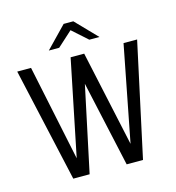

<svg xmlns="http://www.w3.org/2000/svg" viewBox="-98 -722 740 806"><g transform="rotate(-15 272.0 -319.0)"><path d="M122 0 11 -495H71L158 -79L243 -495H302L392 -79L473 -495H532L425 0H354L272 -372L193 0ZM162 -546 251 -638H293L382 -546H338L272 -605L207 -546Z"/></g></svg>

Font: Alumni Sans Thin
Style: Regular
Weight: 400
Version: Version 1.018